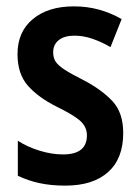

<svg xmlns="http://www.w3.org/2000/svg" viewBox="-20 -573 440 603"><path d="M367 -155Q367 -75 319.5 -32.5Q272 10 185 10Q140 10 103.5 2Q67 -6 36 -21V-131Q65 -112 103.5 -100Q142 -88 178 -88Q253 -88 253 -148Q253 -173 234 -191.5Q215 -210 158 -238Q100 -267 67.5 -304Q35 -341 35 -403Q35 -473 83 -513Q131 -553 212 -553Q253 -553 290 -543Q327 -533 362 -513L327 -425Q300 -441 271 -451Q242 -461 214 -461Q182 -461 164.5 -447Q147 -433 147 -409Q147 -391 155 -379Q163 -367 184 -353.5Q205 -340 243 -321Q300 -291 333.5 -255Q367 -219 367 -155Z"/></svg>

Font: Noto Sans Hebrew Condensed SemiBold
Style: Regular
Weight: 600
Width: 3
Designer: Monotype Design Team
Foundry: Monotype Imaging Inc.
Version: Version 2.004; ttfautohint (v1.8.4.7-5d5b)